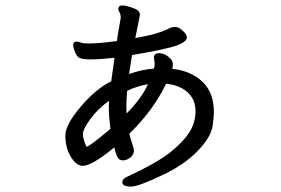

<svg xmlns="http://www.w3.org/2000/svg" viewBox="-20 -598 1040 711"><path d="M301 -55H300Q287 -83 287 -102Q287 -119 314 -156.5Q341 -194 384 -225Q383 -217 383 -193Q383 -169 389 -121Q311 -55 301 -55ZM449 -178Q448 -183 448 -208Q448 -232 451 -262Q493 -281 528 -286Q503 -232 449 -178ZM466 93Q493 93 587.5 47.5Q682 2 734 -64Q763 -101 767.5 -133Q772 -165 772 -183Q772 -256 729 -296Q686 -336 618 -343Q620 -349 620 -359Q620 -369 614 -378Q593 -401 569 -401Q550 -401 550 -384L553 -364Q553 -352 550 -344Q507 -341 458 -324L469 -394Q603 -417 637.5 -430.5Q672 -444 672 -460Q672 -466 666 -475Q645 -498 630 -498Q615 -498 609 -494Q603 -490 573 -479Q543 -468 481 -457Q489 -499 493.5 -519Q498 -539 498 -544Q498 -560 471.5 -569Q445 -578 434 -578Q418 -578 418 -564Q418 -559 422.5 -552.5Q427 -546 427 -531Q426 -523 421.5 -499.5Q417 -476 413 -446Q345 -437 308 -437Q289 -437 279.5 -440.5Q270 -444 263 -444Q251 -444 251 -431Q251 -422 258 -404.5Q265 -387 277 -382.5Q289 -378 315 -378Q349 -378 404 -384L392 -297Q335 -269 278.5 -202.5Q222 -136 222 -96Q222 -40 253 -2Q269 16 286 16Q321 16 403 -52Q407 -35 413.5 -19.5Q420 -4 435 -4Q440 -4 447 -6Q476 -17 476 -42Q476 -47 469 -67.5Q462 -88 459 -103Q547 -188 595 -288Q631 -284 654 -271Q704 -243 704 -186Q704 -145 682 -109.5Q660 -74 612.5 -35.5Q565 3 454 55Q433 63 433 77Q433 93 466 93Z"/></svg>

Font: LXGW WenKai TC
Style: Bold
Weight: 700
Designer: LXGW / Fontworks Inc.
Foundry: LXGW / Fontworks Inc.
Version: Version 1.330;April 28, 2024